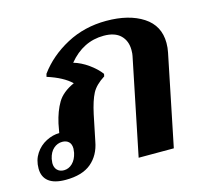

<svg xmlns="http://www.w3.org/2000/svg" viewBox="-110 -662 820 770"><g transform="rotate(-15 300.0 -277.0)"><path d="M-22 -62Q-22 -97 -4.5 -123.5Q13 -150 40.5 -164Q68 -178 95 -178L102 -216Q113 -265 133.5 -299.5Q154 -334 203 -356Q170 -388 104 -409L107 -421Q153 -484 227.5 -524Q302 -564 393 -564Q487 -564 545.5 -526Q604 -488 604 -416Q604 -396 600 -377L523 0H377L459 -401Q461 -409 461 -425Q461 -463 437.5 -486Q414 -509 368 -509Q282 -509 222 -436Q253 -427 282.5 -406Q312 -385 330 -361L328 -351Q290 -327 275 -298.5Q260 -270 248 -215L226 -108Q216 -53 178.5 -21.5Q141 10 72 10Q25 10 1.5 -8.5Q-22 -27 -22 -62ZM132 -86Q134 -98 134 -103Q134 -122 124 -131.5Q114 -141 97 -141Q77 -141 61 -127Q45 -113 39 -86Q37 -74 37 -69Q37 -50 47.5 -39.5Q58 -29 75 -29Q95 -29 110.5 -44Q126 -59 132 -86Z"/></g></svg>

Font: Trirong
Style: Bold Italic
Weight: 700
Italic angle: -12°
Designer: Katatrad Team
Foundry: CadsonDemak
Version: Version 1.001